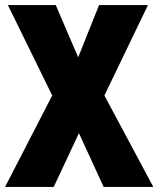

<svg xmlns="http://www.w3.org/2000/svg" viewBox="-21 -734 622 754"><path d="M581 0 389 -359 560 -714H368L286 -509L198 -714H10L184 -359L-1 0H190L289 -211L386 0Z"/></svg>

Font: Noto Sans Thai Looped Condensed Black
Style: Regular
Weight: 900
Width: 3
Designer: Sasikarn Vongin, Ben Mitchell
Foundry: The Fontpad Ltd
Version: Version 1.001